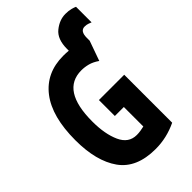

<svg xmlns="http://www.w3.org/2000/svg" viewBox="-263 -972 1073 1073"><g transform="rotate(-45 273.5 -435.5)"><path d="M469 -29V-408H269V-282H340V-128Q328 -125 312 -122.5Q296 -120 281 -120Q217 -120 187.5 -185Q158 -250 158 -349Q158 -595 317 -595Q343 -595 369.5 -588Q396 -581 425 -561L467 -679V-702Q467 -755 503 -755Q517 -755 528.5 -751Q540 -747 547 -744V-867Q539 -871 521 -876Q503 -881 477 -881Q430 -881 387.5 -847Q345 -813 345 -736V-722Q324 -724 303 -724Q168 -724 92.5 -626Q17 -528 17 -342Q17 -177 83.5 -83.5Q150 10 300 10Q388 10 469 -29Z"/></g></svg>

Font: Noto Sans Mono UI Condensed ExtraBold
Style: Regular
Weight: 800
Width: 3
Designer: Monotype Design team
Foundry: Monotype Imaging Inc.
Version: 1.000